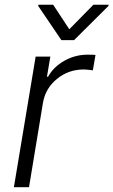

<svg xmlns="http://www.w3.org/2000/svg" viewBox="-20 -782 474 802"><path d="M38 0 128.9 -545.5H190.3L176.1 -461.6H180.8Q203.8 -502.8 248.9 -528.2Q294 -553.6 345.5 -553.6Q370.4 -553.6 378.9 -552.6L367.9 -488.3Q339.5 -491.8 329.9 -491.8Q266 -491.8 217.9 -452.4Q169.7 -413 159.4 -352.3L101.2 0ZM202.1 -762.1 269.5 -659.8 370 -762.1H433.9L432.9 -757.1L289.4 -614.3H236.5L139.6 -757.1L140.3 -762.1Z"/></svg>

Font: Karasuma Gothic
Style: Light Italic
Weight: 300
Italic angle: 9.39998°
Designer: Rasmus Andersson / Ryoko Nishizuka
Foundry: rsms
Version: Version 1.00